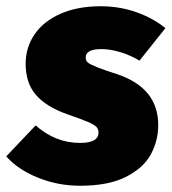

<svg xmlns="http://www.w3.org/2000/svg" viewBox="-47 -574 549 614"><path d="M482 -484 399 -380Q371 -397 338.5 -407Q306 -417 277 -417Q227 -417 227 -390Q227 -380 234 -374Q241 -368 265 -358.5Q289 -349 327 -337Q459 -293 459 -174Q459 -125 436 -81.5Q413 -38 357 -9Q301 20 209 20Q138 20 74 -6Q10 -32 -27 -74L67 -173Q130 -117 209 -117Q268 -117 268 -150Q268 -162 260.5 -169Q253 -176 234.5 -184Q216 -192 167 -209Q100 -233 67.5 -271Q35 -309 35 -370Q35 -422 63.5 -464Q92 -506 146.5 -530Q201 -554 275 -554Q335 -554 389 -535Q443 -516 482 -484Z"/></svg>

Font: Fira Sans Black
Style: Italic
Weight: 900
Italic angle: -8°
Designer: Carrois Corporate & Edenspiekermann AG
Foundry: Carrois Corporate GbR & Edenspiekermann AG
Version: Version 4.203